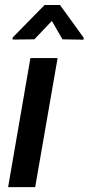

<svg xmlns="http://www.w3.org/2000/svg" viewBox="-20 -766 362 786"><path d="M215.8 -528.3 124 0H13.2L104.5 -528.3ZM225.6 -745.6 322.3 -611.8V-603.5L235.8 -605L192.4 -680.2L120.6 -605L31.7 -604V-612.3L162.6 -745.6Z"/></svg>

Font: Roboto Condensed Medium
Style: Italic
Weight: 500
Italic angle: -12°
Designer: Christian Robertson
Foundry: Google
Version: Version 3.0; 2020